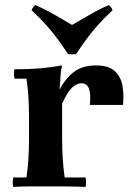

<svg xmlns="http://www.w3.org/2000/svg" viewBox="-20 -732 520 754"><path d="M32 2Q28 -17 32 -35H84Q89 -69 91.5 -107Q94 -145 94 -190V-270Q94 -359 84 -423H37Q33 -442 37 -460Q95 -460 136 -463.5Q177 -467 224 -475Q220 -462 218 -437.5Q216 -413 214 -380L224 -325V-190Q224 -145 226.5 -107Q229 -69 234 -35H316Q320 -17 316 2Q259 0 222.5 0Q186 0 159 0Q132 0 99.5 0Q67 0 32 2ZM333 -320Q337 -361 329.5 -383Q322 -405 300 -405Q281 -405 262.5 -387.5Q244 -370 224 -325L214 -380Q238 -426 271.5 -450.5Q305 -475 357 -475Q407 -475 431 -452.5Q455 -430 461 -395Q467 -360 463 -320ZM407 -712Q418 -704 422 -692Q387 -659 363.5 -632.5Q340 -606 320.5 -579.5Q301 -553 279 -520Q263 -517 247 -520Q225 -553 205.5 -579.5Q186 -606 162.5 -632.5Q139 -659 104 -692Q108 -704 119 -712Q149 -699 171 -687Q193 -675 214.5 -662.5Q236 -650 263 -634Q291 -650 312 -662.5Q333 -675 355 -687Q377 -699 407 -712Z"/></svg>

Font: Poltawski Nowy
Style: Bold
Weight: 700
Designer: Adam Pótawski, Mateusz Machalski, Borys Kosmynka, Ania Wieluska
Foundry: Capitalics.wtf
Version: Version 1.001;gftools[0.9.25]